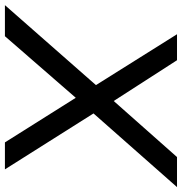

<svg xmlns="http://www.w3.org/2000/svg" viewBox="-18 -722 722 761"><g transform="rotate(90 342.5 -341.0)"><path d="M703.1 -682.1 411.1 -351.1 632.8 0H525.9L349.1 -280.8L105 0H-18.1L298.8 -360.8L97.2 -682.1H200.2L361.8 -431.2L584 -682.1Z"/></g></svg>

Font: Myanmar Pyu Pro
Style: Regular
Weight: 400
Designer: Khon Soe Zaw Thu
Foundry: PaOh Unicode
Version: Version 2.00 April 29, 2017